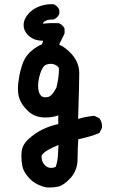

<svg xmlns="http://www.w3.org/2000/svg" viewBox="-20 -729 540 893"><path d="M79.6 -2.4Q79.6 -10.7 80.1 -19Q82 -54.2 113 -82.5Q144 -110.8 178.7 -127.4Q213.4 -144 251 -151.9V-192.4Q225.1 -182.6 193.8 -182.6Q189 -182.6 184.1 -182.6Q139.2 -184.6 108.9 -213.9Q79.1 -242.7 69.8 -272Q63.5 -292 63.5 -316.9Q63.5 -342.3 70.3 -378.4Q74.2 -398.4 80.6 -418.9Q92.8 -462.4 122.6 -489.3Q150.4 -513.7 175.3 -522.9L180.7 -539.6Q179.7 -539.6 178.7 -539.6Q136.7 -539.6 110.8 -565.4Q89.8 -586.4 89.8 -610.8Q89.8 -627 96.2 -641.1Q103.5 -656.2 115.7 -668.9Q135.7 -689 162.6 -699.2Q189.5 -709.5 218.3 -709.5Q223.6 -709.5 230.5 -709Q239.7 -704.6 245.6 -698.7Q251.5 -692.9 255.9 -683.1V-664.6Q251.5 -654.8 245.6 -648.9Q239.7 -643.1 230 -638.7H228.5Q187.5 -638.7 178.7 -619.1Q179.7 -619.1 180.7 -619.1Q184.6 -619.1 188 -619.6Q206.1 -621.6 222.7 -621.6Q239.3 -621.6 253.9 -621.1Q272.5 -613.3 279.8 -596.7L280.3 -595.2V-575.2V-573.2L254.9 -521.5Q283.2 -510.3 313.5 -477.1Q348.6 -437.5 348.6 -388.7Q348.6 -344.2 343.3 -175.8Q379.9 -187 418.5 -190.4L441.9 -179.2L442.9 -177.7Q454.6 -162.1 454.6 -141.6Q454.6 -138.7 454.1 -133.8L442.4 -110.4Q400.4 -92.8 344.2 -81.5Q340.8 -35.6 340.8 9.8Q340.8 61.5 309.6 97.2Q278.8 131.8 251.5 138.7Q231.9 143.1 210.9 143.1Q198.7 143.1 195.8 142.6Q148.4 132.3 119.4 103.3Q90.3 74.2 84 43.5Q79.6 21.5 79.6 -2.4ZM173.3 1Q173.3 23.4 189 39.6Q201.2 51.8 216.8 51.8Q225.1 51.8 231.2 50Q237.3 48.3 239.3 46.9Q248 21 249.3 -5.1Q250.5 -31.2 252 -54.7Q198.2 -32.7 180.7 -15.1Q173.8 -8.3 173.3 -2.9Q173.3 -1 173.3 1ZM214.4 -432.1Q204.1 -432.1 193.8 -427.7Q178.2 -420.9 167.5 -388.2Q157.2 -356 157.2 -329.1Q157.2 -297.9 170.9 -283.7Q178.7 -276.4 191.4 -276.4Q195.8 -276.4 201.2 -277.3Q210.4 -278.8 220.9 -289.3Q231.4 -299.8 242.7 -322.3Q253.9 -370.1 253.9 -400.9Q253.9 -407.7 253.4 -414.1Q244.1 -426.3 228 -430.7Q221.2 -432.1 214.4 -432.1Z"/></svg>

Font: Bakudai
Style: Bold
Weight: 700
Version: Version 1.48